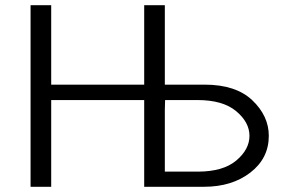

<svg xmlns="http://www.w3.org/2000/svg" viewBox="-20 -715 1110 735"><path d="M97 0V-695H176V-391H532V-695H611V-391H763Q883 -391 946 -331Q1009 -271 1009 -195Q1009 -109 938.5 -54.5Q868 0 761 0H532V-332H176V0ZM611 -58H737Q834 -58 884.5 -100.5Q935 -143 935 -195Q935 -247 884 -289.5Q833 -332 736 -332H612Q612 -325 611.5 -313Q611 -301 611 -295Z"/></svg>

Font: Coval
Style: ExtraLight
Weight: 250
Foundry: Context Ltd
Version: Version 001.000